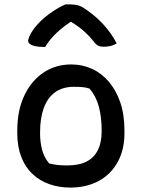

<svg xmlns="http://www.w3.org/2000/svg" viewBox="-20 -836 640 867"><path d="M302 -545Q351 -545 394.5 -525.5Q438 -506 471 -467.5Q504 -429 523 -374Q542 -319 542 -246V-235Q542 -160 511.5 -104.5Q481 -49 426 -19Q371 11 297 11Q246 11 202.5 -4.5Q159 -20 126.5 -50.5Q94 -81 76 -127.5Q58 -174 58 -235V-246Q58 -337 89.5 -404Q121 -471 176 -508Q231 -545 302 -545ZM314 -444Q263 -444 229 -419.5Q195 -395 178 -349Q161 -303 161 -239V-233Q161 -195 170 -160Q179 -125 202 -98Q222 -93 240.5 -91Q259 -89 283 -89Q337 -89 371 -106.5Q405 -124 422 -158.5Q439 -193 439 -241V-248Q439 -308 426 -355.5Q413 -403 384 -436Q370 -441 353 -442.5Q336 -444 314 -444ZM275 -816Q281 -816 286 -816Q291 -816 299 -816Q318 -816 334 -811.5Q350 -807 377 -787Q394 -775 411.5 -760Q429 -745 446 -726.5Q463 -708 478.5 -686.5Q494 -665 507 -640Q494 -632 480 -628.5Q466 -625 448 -625Q431 -625 421 -631Q411 -637 396 -657Q376 -681 350 -703Q324 -725 277 -751L333 -737H267L322 -752Q268 -719 235 -687Q202 -655 184 -624H178Q154 -624 138.5 -627.5Q123 -631 115 -637.5Q107 -644 107 -651Q107 -659 113 -672.5Q119 -686 132 -705Q145 -722 161.5 -738.5Q178 -755 197.5 -769.5Q217 -784 236.5 -796Q256 -808 275 -816Z"/></svg>

Font: Recursive Monospace Casual Medium
Style: Regular
Weight: 500
Version: Version 1.047